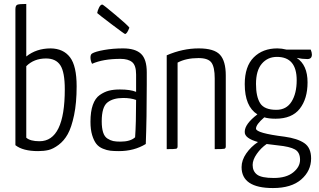

<svg xmlns="http://www.w3.org/2000/svg" viewBox="-20 -755 1613 972"><path d="M58 -708Q58 -727 67.5 -731Q77 -735 113 -735V-469Q164 -510 237 -510Q301 -509 334.5 -465Q368 -421 368 -318Q368 -234 355 -172Q342 -110 323 -76Q304 -42 276.5 -21.5Q249 -1 225.5 4.5Q202 10 173 10Q96 10 58 -20ZM113 -58Q133 -40 180 -40Q308 -40 308 -303Q308 -390 285.5 -424.5Q263 -459 213 -459Q152 -459 113 -420Z M613 -583Q610 -583 544.5 -632.5Q479 -682 472 -689Q474 -702 481.5 -717Q489 -732 498 -732Q502 -732 564.5 -679.5Q627 -627 635 -615Q623 -583 613 -583ZM438 -464Q438 -479 446 -484Q462 -494 507 -502Q552 -510 603 -510Q665 -510 694 -482.5Q723 -455 723 -389V-329Q723 -156 718 -26Q659 10 582 10Q557 10 539 8Q521 6 500.5 -2.5Q480 -11 467.5 -27Q455 -43 446.5 -71Q438 -99 438 -139Q438 -190 450 -224Q462 -258 485 -274Q508 -290 531.5 -296Q555 -302 587 -302Q640 -302 669 -290V-378Q669 -424 649 -440.5Q629 -457 590 -457Q502 -457 446 -432Q438 -448 438 -464ZM669 -249Q642 -259 604 -259Q552 -259 523.5 -236Q495 -213 495 -141Q495 -107 502 -85Q509 -63 524 -53.5Q539 -44 553 -41Q567 -38 590 -38Q640 -38 664 -60Q669 -130 669 -249Z M824 -475Q905 -510 986 -510Q1064 -510 1093.5 -478Q1123 -446 1123 -373V-14Q1123 -4 1116 -2Q1109 0 1067 0V-358Q1067 -415 1050.5 -438Q1034 -461 985 -461Q922 -461 879 -438V-14Q879 -4 872 -2Q865 0 824 0Z M1421 -63Q1486 -54 1520.5 -30.5Q1555 -7 1555 47Q1555 110 1505 153.5Q1455 197 1362 197Q1203 197 1203 91Q1203 56 1226.5 22Q1250 -12 1286 -36Q1253 -45 1235.5 -58Q1218 -71 1219 -88Q1219 -127 1283 -176Q1219 -216 1219 -329Q1219 -419 1264.5 -464.5Q1310 -510 1384 -510Q1406 -510 1430 -504H1553Q1559 -489 1559 -479Q1559 -456 1536 -456Q1510 -456 1482 -462Q1537 -426 1537 -338Q1537 -255 1497.5 -204.5Q1458 -154 1375 -154Q1340 -154 1318 -161Q1276 -125 1276 -104Q1276 -81 1421 -63ZM1382 -467Q1335 -467 1305.5 -432.5Q1276 -398 1276 -330Q1276 -266 1297 -232.5Q1318 -199 1379 -199Q1430 -199 1456 -240.5Q1482 -282 1482 -349Q1482 -467 1382 -467ZM1366 146Q1429 146 1464 118Q1499 90 1499 54Q1499 16 1473 1.5Q1447 -13 1387 -19Q1349 -23 1330 -26Q1301 -6 1280 24Q1259 54 1259 80Q1259 112 1281.5 129Q1304 146 1366 146Z"/></svg>

Font: Yanone Kaffeesatz Light
Style: Regular
Weight: 300
Designer: Yanone (Cyrillic: Daniel Pouzeot)
Foundry: Yanone
Version: Version 1.003;PS 001.003;hotconv 1.0.88;makeotf.lib2.5.64775